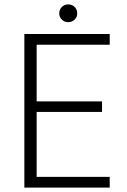

<svg xmlns="http://www.w3.org/2000/svg" viewBox="-20 -855 581 875"><path d="M91 -700H480V-651H147V-393H445V-345H147V-49H480V0H91ZM250 -794Q250 -812 262 -823.5Q274 -835 291 -835Q308 -835 320 -823.5Q332 -812 332 -794Q332 -777 320 -765.5Q308 -754 291 -754Q274 -754 262 -765.5Q250 -777 250 -794Z"/></svg>

Font: Sarabun ExtraLight
Style: Regular
Weight: 275
Designer: Suppakit Chalermlarp | Katatrad Co.,Ltd.
Foundry: Cadson Demak Co.,Ltd.
Version: Version 1.000; ttfautohint (v1.6)